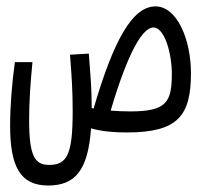

<svg xmlns="http://www.w3.org/2000/svg" viewBox="-20 -405 626 592"><path d="M371.1 3.4C527.8 3.4 568.8 -47.4 568.8 -179.2C568.8 -283.2 525.9 -385.3 459.5 -385.3C389.2 -385.3 331.1 -284.2 268.6 -70.3C266.6 -70.8 264.6 -71.3 262.7 -71.8C262.7 -72.8 262.7 -74.2 262.7 -75.2C262.7 -133.3 258.8 -174.3 253.9 -239.7L195.8 -236.3C201.2 -168 204.1 -125.5 204.1 -61.5C204.1 72.3 186.5 103.5 131.3 103.5C87.4 103.5 69.8 76.2 69.8 -34.2C69.8 -91.8 73.7 -148.4 80.1 -213.4H25.9C17.1 -150.9 11.2 -79.1 11.2 -17.6C11.2 106.4 41 167 128.4 167C211.9 167 251.5 120.1 260.7 -9.3C292.5 0 329.6 3.4 371.1 3.4ZM321.3 -64C374.5 -244.6 419.9 -320.3 453.1 -320.3C487.8 -320.3 509.8 -239.3 509.8 -177.7C509.8 -90.8 494.1 -61.5 382.3 -61.5C359.4 -61.5 339.4 -62.5 321.3 -64Z"/></svg>

Font: Cascadia Code Light
Style: Regular
Weight: 300
Monospace: yes
Designer: Aaron Bell
Foundry: Saja Typeworks
Version: Version 2404.023